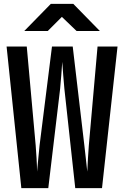

<svg xmlns="http://www.w3.org/2000/svg" viewBox="-20 -970 640 990"><path d="M90 0 14 -730H118L164 -220Q166 -194 168.5 -153.5Q171 -113 171 -85Q174 -113 177.5 -153.5Q181 -194 184 -220L248 -730H355L415 -220Q418 -194 422.5 -153.5Q427 -113 430 -85Q431 -113 433.5 -153.5Q436 -194 438 -220L483 -730H586L506 0H368L312 -512Q309 -541 306 -582.5Q303 -624 301 -651Q299 -624 296 -582.5Q293 -541 290 -512L229 0ZM105 -810 242 -950H358L495 -810H375L299 -883L226 -810Z"/></svg>

Font: JetBrains Mono NL
Style: Bold
Weight: 700
Monospace: yes
Designer: Philipp Nurullin, Konstantin Bulenkov
Foundry: JetBrains
Version: Version 2.305; ttfautohint (v1.8.4.7-5d5b)